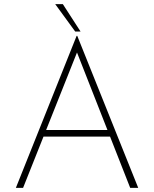

<svg xmlns="http://www.w3.org/2000/svg" viewBox="-20 -912 747 932"><path d="M57 0 352 -738H355L651 0H612L344 -682L368 -693L92 0ZM190 -281H519L527 -249H183ZM248 -892H285L371 -759H345Z"/></svg>

Font: Josefin Sans ExtraLight
Style: Regular
Weight: 250
Designer: Santiago Orozco
Foundry: Typemade
Version: Version 2.000